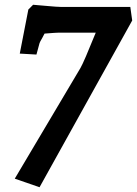

<svg xmlns="http://www.w3.org/2000/svg" viewBox="-20 -681 575 806"><path d="M42 69 318 -396Q332 -420 382 -544H228Q217 -544 167 -540L157 -521Q148 -506 146 -500L133 -452L63 -456L99 -641L119 -661Q134 -660 177 -656Q220 -652 234 -652H527L535 -595L146 105Z"/></svg>

Font: Andada Pro
Style: Bold Italic
Weight: 700
Italic angle: -7°
Designer: Carolina Giovagnoli
Foundry: Huerta Tipografica
Version: Version 3.005; ttfautohint (v1.8.4)